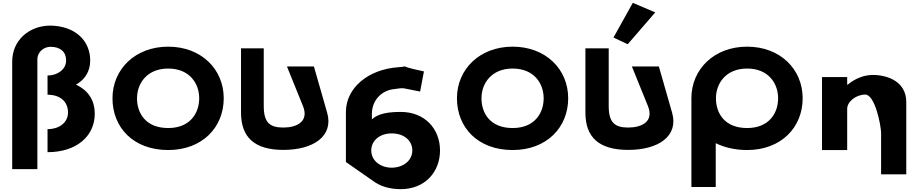

<svg xmlns="http://www.w3.org/2000/svg" viewBox="-20 -1055 6464 1350"><path d="M314.2 15C517.2 15 646.2 -97 646.2 -255C646.2 -356 594.2 -423 514.2 -460C575.2 -494 614.2 -551 614.2 -630C614.2 -768 510.2 -872 334.8 -875C184.8 -875 65.8 -772 65.8 -622V-460V-325V134H242.8V-636C242.8 -695 293.6 -726 334.8 -726C405 -726 444.9 -690 444.9 -630C444.9 -567 384.4 -524 314.2 -524V-389C406.2 -389 458.2 -338 458.2 -264C458.2 -194 397.7 -147 314.2 -147Z M770.9 -363.9C770.9 -159.1 917.1 -0.1 1162.5 -0.1C1401.8 -0.1 1553.1 -159.1 1553.1 -363.9C1553.1 -568.8 1395 -726.9 1162.5 -726.9C931.5 -726.9 770.9 -568.8 770.9 -363.9ZM943.4 -363.9C943.4 -468.5 1013.4 -573 1162.5 -573C1312.7 -573 1380.6 -468.5 1380.6 -363.9C1380.6 -259.4 1316.8 -154.8 1162.5 -154.8C1004.1 -154.8 943.4 -259.4 943.4 -363.9Z M2187.2 -587.5H1997.6L2110.2 -309.5C2154.4 -200.5 2067 -158.2 1972.4 -158.2C1877.7 -158.2 1834.5 -192.2 1834.5 -309.5V-715H1674.7V-262.8C1674.7 -89.4 1769.9 -1 1972.4 -1C2185 -1 2327.3 -98.6 2280.2 -262.8Z M2960.9 -553C2856.7 -574.7 2831.1 -584.7 2826.9 -588.3C2823.1 -586.8 2811.3 -584.4 2779.9 -582.3C2571.2 -567.8 2412.1 -438.9 2412.1 -267V84L2598.4 214C2649.2 253 2715.8 275 2798.1 275C2968.9 275 3073.9 153 3073.9 3C3073.9 -147 2968.9 -268 2798.1 -268C2713.4 -268 2640.8 -258 2594.8 -216V-254C2594.8 -345 2656.9 -415.1 2742.8 -427.4C2834.6 -440.4 2796 -436.4 2933.9 -411.3ZM2879.1 3C2879.1 74 2815 124 2733.9 124C2654.1 124 2590.4 74 2590.4 3C2590.4 -67 2650.4 -117 2733.9 -117C2821 -117 2879.1 -67 2879.1 3ZM2826.9 -588.3C2824 -590.8 2831.7 -590.2 2826.9 -588.3Z M3192.9 -363.9C3192.9 -159.1 3339.1 -0.1 3584.5 -0.1C3823.8 -0.1 3975.1 -159.1 3975.1 -363.9C3975.1 -568.8 3817 -726.9 3584.5 -726.9C3353.5 -726.9 3192.9 -568.8 3192.9 -363.9ZM3365.4 -363.9C3365.4 -468.5 3435.4 -573 3584.5 -573C3734.7 -573 3802.6 -468.5 3802.6 -363.9C3802.6 -259.4 3738.8 -154.8 3584.5 -154.8C3426.1 -154.8 3365.4 -259.4 3365.4 -363.9Z M4293.5 -791 4393.7 -744 4587.1 -967.9 4429.4 -1035.1ZM4612.7 -587.5H4423L4535.7 -309.5C4579.9 -200.5 4492.5 -158.2 4397.8 -158.2C4303.2 -158.2 4260 -192.2 4260 -309.5V-715H4096.2V-262.8C4096.2 -89.4 4191.4 -1 4397.8 -1C4610.5 -1 4752.8 -98.6 4705.7 -262.8Z M5014 -363.9C5014 -468.5 5084 -573 5233.1 -573C5383.2 -573 5451.1 -468.5 5451.1 -363.9C5451.1 -259.4 5387.4 -154.8 5233.1 -154.8C5074.7 -154.8 5014 -259.4 5014 -363.9ZM4841.3 -363.9C4841.3 -359.8 4841.4 -355.7 4841.5 -351.7V260H5012.5V-48.1C5075.4 -17.5 5150.2 -0.1 5233.1 -0.1C5472.4 -0.1 5623.7 -159.1 5623.7 -363.9C5623.7 -568.8 5465.6 -726.9 5233.1 -726.9C5002 -726.9 4841.3 -568.8 4841.3 -363.9Z M5759.8 0H5936.8V-290C5936.8 -341 5999.7 -390 6063.9 -390C6132.8 -390 6175.2 -170 6175.2 -119V171H6352.2V-338C6352.2 -481 6221.2 -528 6117.1 -528C6049.3 -528 5987.6 -499 5939.2 -459H5936.8V-513H5759.8Z"/></svg>

Font: Hussar
Style: BdSuprExt
Weight: 700
Foundry: Cannot Into Space Fonts
Version: Version 2.00